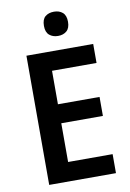

<svg xmlns="http://www.w3.org/2000/svg" viewBox="-100 -984 708 1045"><g transform="rotate(-10 254.5 -462.0)"><path d="M454 0H85V-714H454V-609H208V-424H438V-319H208V-105H454ZM274 -924Q303 -924 321.5 -908Q340 -892 340 -857Q340 -822 321.5 -806Q303 -790 274 -790Q245 -790 226 -806Q207 -822 207 -857Q207 -893 225.5 -908.5Q244 -924 274 -924Z"/></g></svg>

Font: Noto Sans Gujarati SemiCondensed SemiBold
Style: Regular
Weight: 600
Width: 4
Designer: Jelle Bosma - Monotype Design Team, Universal Thirst
Foundry: Monotype Imaging Inc.
Version: Version 2.106; ttfautohint (v1.8.4.7-5d5b)